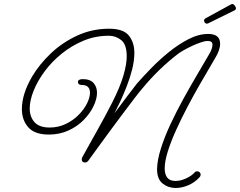

<svg xmlns="http://www.w3.org/2000/svg" viewBox="-20 -765 1195 956"><path d="M855 171Q818 171 790 149Q762 127 762 77Q763 31 781.5 -27Q800 -85 829.5 -148Q859 -211 893.5 -273.5Q928 -336 961 -392Q994 -448 1019 -491Q1030 -509 1034 -521.5Q1038 -534 1038 -542Q1038 -561 1015 -561Q1000 -561 978.5 -553.5Q957 -546 934.5 -535.5Q912 -525 894 -514.5Q876 -504 868 -498Q770 -423 690 -326Q675 -309 649.5 -275.5Q624 -242 593.5 -201.5Q563 -161 532.5 -119.5Q502 -78 476.5 -43Q451 -8 435.5 13.5Q420 35 420 35Q413 44 403 44Q387 44 387 28Q387 23 390 17Q390 17 400.5 -1.5Q411 -20 428 -51Q445 -82 465.5 -118Q486 -154 505 -190Q524 -226 539 -255Q578 -332 594.5 -389Q611 -446 611 -484Q611 -543 584 -565Q557 -587 522 -587Q455 -587 396 -562.5Q337 -538 287.5 -498Q238 -458 202.5 -410Q167 -362 147.5 -313.5Q128 -265 128 -225Q128 -183 152 -156.5Q176 -130 227 -130Q271 -130 308 -148Q345 -166 372 -193.5Q399 -221 413.5 -250.5Q428 -280 428 -303Q428 -342 387 -342H386Q377 -342 372.5 -346.5Q368 -351 368 -356Q368 -371 392 -371Q429 -371 446 -351.5Q463 -332 463 -303Q463 -273 446 -237Q429 -201 397.5 -168.5Q366 -136 321.5 -115.5Q277 -95 223 -95Q153 -95 121 -131Q89 -167 89 -222Q89 -297 140 -384Q176 -445 233.5 -499.5Q291 -554 365 -588Q439 -622 523 -622Q594 -622 621.5 -588Q649 -554 649 -502Q649 -463 638 -419.5Q627 -376 610.5 -334Q594 -292 577.5 -257Q561 -222 550 -201Q585 -248 615 -288Q645 -328 661 -348Q689 -380 730 -422.5Q771 -465 819.5 -504.5Q868 -544 918.5 -570Q969 -596 1017 -596Q1076 -596 1076 -547Q1076 -516 1051 -475Q1043 -461 1022 -425.5Q1001 -390 972.5 -340.5Q944 -291 914 -234Q884 -177 858 -120Q832 -63 816 -12.5Q800 38 800 74Q800 102 812.5 119Q825 136 854 136Q879 136 906 123.5Q933 111 947 96Q952 88 962 88Q969 88 974 92.5Q979 97 979 104Q979 112 974 117Q952 142 919.5 156.5Q887 171 855 171ZM1009 -647Q1005 -648 1001.5 -650.5Q998 -653 996 -661V-663Q996 -667 998 -669Q1000 -671 1002 -673L1130 -743Q1133 -745 1139 -745Q1144 -744 1149.5 -736.5Q1155 -729 1155 -724Q1155 -716 1145 -712L1015 -648Q1013 -647 1009 -647Z"/></svg>

Font: Meow Script
Style: Regular
Weight: 400
Designer: Robert E. Leuschke
Foundry: Robert E. Leuschke
Version: Version 1.010; ttfautohint (v1.8.3)